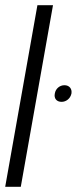

<svg xmlns="http://www.w3.org/2000/svg" viewBox="-34 -719 295 739"><path d="M-14 0H46L170 -699H110ZM177 -359C173 -340 184 -327 203 -327C221 -327 237 -340 241 -359C244 -377 233 -391 214 -391C196 -391 180 -378 177 -359Z"/></svg>

Font: Moniqa Ita Display
Style: Italic
Weight: 400
Italic angle: -10°
Designer: Rajesh Rajput
Foundry: Rajesh Rajput
Version: Version 1.000